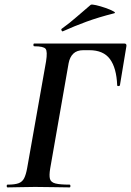

<svg xmlns="http://www.w3.org/2000/svg" viewBox="-20 -814 569 834"><path d="M13 0Q9 0 9 -6Q9 -12 13 -12Q44 -12 60.5 -18Q77 -24 85 -40Q93 -56 98 -84L180 -547Q187 -591 178 -602Q169 -613 129 -613Q125 -613 125 -619Q125 -625 129 -625H520Q531 -625 529 -613L501 -444Q500 -440 494.5 -440Q489 -440 489 -444Q486 -519 457.5 -557.5Q429 -596 368 -596H342Q314 -596 298.5 -581Q283 -566 278 -539L198 -82Q193 -52 197 -37Q201 -22 221 -17Q241 -12 282 -12Q286 -12 286 -6Q286 0 282 0Q251 0 215 -1Q179 -2 132 -2Q99 -2 67.5 -1Q36 0 13 0ZM253 -678Q249 -677 247 -682.5Q245 -688 248 -689Q284 -715 314 -741.5Q344 -768 374 -793Q378 -796 397.5 -791.5Q417 -787 438.5 -779.5Q460 -772 472.5 -765Q485 -758 475 -756Q408 -739 356 -720Q304 -701 253 -678Z"/></svg>

Font: Cormorant Garamond Light
Style: Italic
Weight: 300
Italic angle: -10°
Designer: Christian Thalmann (Catharsis Fonts)
Foundry: Catharsis Fonts
Version: Version 4.001